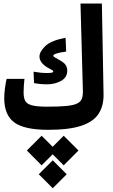

<svg xmlns="http://www.w3.org/2000/svg" viewBox="-20 -713 626 1061"><path d="M246.6 4.4Q114.7 4.4 59.1 -36.4Q3.4 -77.1 3.4 -170.9Q3.4 -194.3 7.3 -224.9Q11.2 -255.4 16.6 -277.3H115.2Q113.3 -259.3 111.8 -239.5Q110.4 -219.7 110.4 -201.7Q110.4 -173.3 119.1 -156Q127.9 -138.7 156 -131.1Q184.1 -123.5 240.7 -123.5Q307.1 -123.5 346.9 -127.4Q386.7 -131.3 406.5 -141.1Q426.3 -150.9 432.6 -168.2Q439 -185.5 438 -212.4L424.8 -693.4H543L552.2 -193.8Q553.7 -128.9 525.1 -84.7Q496.6 -40.5 429.4 -18.1Q362.3 4.4 246.6 4.4ZM241.2 -247.1Q219.7 -247.1 200.4 -249Q181.2 -251 168 -253.9L165.5 -316.9Q185.1 -313.5 202.9 -311.5Q220.7 -309.6 238.3 -309.6Q258.8 -309.6 266.6 -311.5Q274.4 -313.5 274.4 -317.4Q274.4 -322.8 266.8 -326.4Q259.3 -330.1 240.7 -340.8Q198.2 -367.2 198.2 -400.9Q198.2 -426.8 229.7 -457.8Q261.2 -488.8 342.3 -504.4L345.7 -428.2Q305.7 -422.4 290 -416.7Q274.4 -411.1 274.4 -406.2Q274.4 -401.4 280.8 -397.2Q287.1 -393.1 305.7 -382.8Q334 -367.7 342.8 -353.8Q351.6 -339.8 351.6 -322.8Q351.6 -284.7 317.4 -265.9Q283.2 -247.1 241.2 -247.1ZM332 37.1 413.6 118.7 332 200.7 271 139.6 210 200.7 128.4 118.7 210 37.1 271 98.1ZM271.5 172.9 348.6 250 271.5 327.1 194.3 250Z"/></svg>

Font: Cascadia Mono NF SemiBold
Style: Regular
Weight: 600
Monospace: yes
Designer: Aaron Bell
Foundry: Saja Typeworks
Version: Version 2404.023; ttfautohint (v1.8.4)